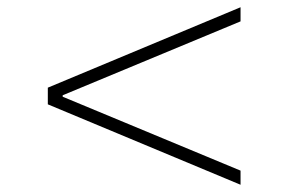

<svg xmlns="http://www.w3.org/2000/svg" viewBox="-20 -626 795 530"><path d="M644 -116 112 -338V-384L644 -606V-567L153 -363V-359L644 -155Z"/></svg>

Font: Mona Sans Expanded ExtraLight
Style: Regular
Weight: 200
Width: 7
Designer: Deni Anggara
Foundry: GitHub
Version: Version 1.001;gftools[0.9.33]